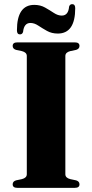

<svg xmlns="http://www.w3.org/2000/svg" viewBox="-20 -904 444 924"><path d="M294.5 -65.5Q294.5 -48 318 -42L346.5 -36Q362.5 -31 362.5 -17Q362.5 0 340.5 0H63Q41 0 41 -17Q41 -31 57 -36L85.5 -42Q109 -48 109 -65.5V-634.5Q109 -652 85.5 -658L57 -664Q41 -669 41 -683Q41 -700 63 -700H340.5Q362.5 -700 362.5 -683Q362.5 -669 346.5 -664L318 -658Q294.5 -652 294.5 -634.5ZM258 -742.5Q229 -742.5 206.2 -755.2Q183.5 -768 164.2 -780.8Q145 -793.5 126.5 -793.5Q95.5 -793.5 91 -750.5Q87.5 -738.5 76 -738.5Q61.5 -738.5 61.5 -758Q61.5 -880.5 145 -880.5Q174.5 -880.5 197.2 -867.5Q220 -854.5 239.2 -841.8Q258.5 -829 277 -829Q309 -829 312.5 -872Q316 -884 327.5 -884Q342 -884 342 -864.5Q342 -742.5 258 -742.5Z"/></svg>

Font: Fraunces 72pt S000
Style: Bold
Weight: 700
Version: Version 1.000; ttfautohint (v1.8.3)